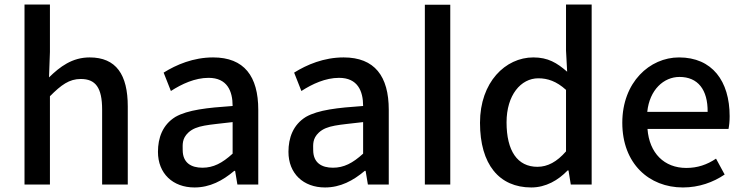

<svg xmlns="http://www.w3.org/2000/svg" viewBox="-20 -815 3279 846"><path d="M200 -795H88V-2H200V-391C250 -441 285 -467 336 -467C401 -467 430 -429 430 -332V-2H543V-346C543 -486 492 -562 375 -562C298 -562 244 -521 196 -474L200 -586Z M837 11C905 11 961 -19 1012 -62H1016L1026 -2H1118V-331C1118 -479 1056 -562 919 -562C832 -562 757 -530 701 -495L733 -414C781 -445 839 -472 899 -472C981 -472 1005 -414 1005 -348C891 -340 808 -331 753 -300C696 -265 676 -207 676 -146C676 -50 742 11 837 11ZM872 -76C823 -76 785 -97 785 -154C785 -177 781 -204 810 -231C846 -264 898 -264 1005 -277V-138C959 -96 920 -76 872 -76Z M1412 11C1480 11 1536 -19 1587 -62H1591L1601 -2H1693V-331C1693 -479 1631 -562 1494 -562C1407 -562 1332 -530 1276 -495L1308 -414C1356 -445 1414 -472 1474 -472C1556 -472 1580 -414 1580 -348C1466 -340 1383 -331 1328 -300C1271 -265 1251 -207 1251 -146C1251 -50 1317 11 1412 11ZM1447 -76C1398 -76 1360 -97 1360 -154C1360 -177 1356 -204 1385 -231C1421 -264 1473 -264 1580 -277V-138C1534 -96 1495 -76 1447 -76Z M1964 -794H1852V-2H1964Z M2321 11C2385 11 2440 -21 2481 -64H2485L2495 -2H2587V-795H2474V-593L2479 -499C2434 -538 2395 -562 2330 -562C2207 -562 2095 -453 2095 -274C2095 -90 2180 11 2321 11ZM2348 -80C2260 -80 2212 -150 2212 -276C2212 -396 2275 -470 2352 -470C2393 -470 2432 -457 2474 -419V-148C2434 -102 2393 -80 2348 -80Z M2989 11C3060 11 3123 -12 3173 -46L3135 -116C3095 -89 3053 -75 3004 -75C2907 -75 2841 -140 2833 -247H3190C3193 -262 3195 -280 3195 -303C3195 -458 3118 -562 2972 -562C2843 -562 2722 -453 2722 -274C2722 -94 2840 11 2989 11ZM3098 -322H2832C2842 -420 2905 -476 2974 -476C3055 -476 3099 -420 3098 -322Z"/></svg>

Font: Bithumb Trading Sans Medium
Style: Regular
Weight: 500
Designer: Ham Hyungwon
Foundry: Bithumb
Version: Version 1.200;FEAKit 1.0